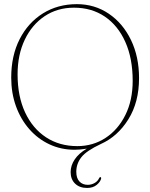

<svg xmlns="http://www.w3.org/2000/svg" viewBox="-20 -730 744 950"><path d="M360 -709.5Q448.5 -709.5 518.2 -662.2Q588 -615 628 -532.2Q668 -449.5 668 -343.5Q668 -224.5 615.2 -139.8Q562.5 -55 479 -17.5Q407.5 16 382.5 48Q357.5 80 357.5 120Q357.5 151.5 373 168Q388.5 184.5 414.5 184.5Q431.5 184.5 447.2 176Q463 167.5 470.5 151.5Q473 146 476.5 146.5Q481 146.5 480.5 153Q477 169.5 458.5 184.8Q440 200 411 200Q374 200 351.8 178.8Q329.5 157.5 329.5 121.5Q329.5 89 349.5 59Q369.5 29 409.5 5.5Q375.5 11 349.5 11Q282 11 224.8 -15.8Q167.5 -42.5 125 -91Q82.5 -139.5 59 -204.5Q35.5 -269.5 35.5 -346Q35.5 -454.5 77.2 -536.2Q119 -618 192.5 -663.8Q266 -709.5 360 -709.5ZM636.5 -330Q636.5 -441 600.2 -522.2Q564 -603.5 498.8 -647.8Q433.5 -692 346 -692Q264 -692 201 -650Q138 -608 102.5 -533.5Q67 -459 67 -362Q67 -253.5 104.2 -173.8Q141.5 -94 208 -50.5Q274.5 -7 362.5 -7Q440 -7 502 -47.5Q564 -88 600.2 -160.8Q636.5 -233.5 636.5 -330Z"/></svg>

Font: Fraunces 144pt S050 Thin
Style: Regular
Weight: 100
Version: Version 1.000; ttfautohint (v1.8.3)